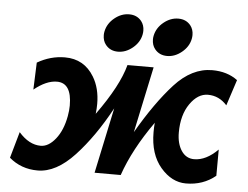

<svg xmlns="http://www.w3.org/2000/svg" viewBox="-53 -814 1155 893"><g transform="rotate(5 524.5 -367.5)"><path d="M922.4 -522.9Q992.7 -522.9 1041 -486.8L1001.5 -365.7Q964.4 -407.2 912.6 -407.2Q865.2 -407.2 828.9 -355Q792.5 -302.7 792.5 -220.7Q792.5 -168.5 814.5 -135.7Q836.4 -103 874 -103Q929.7 -103 984.4 -157.7L983.9 -35.2Q925.8 12.7 845.7 12.7Q779.3 12.7 727.3 -48.1Q675.3 -108.9 675.3 -211.9Q675.3 -234.9 677.2 -255.9Q582.5 -122.1 540.5 0H418.5L483.4 -306.2Q410.2 -170.9 325 -79.1Q239.7 12.7 153.3 12.7Q76.2 12.7 20.5 -35.2L55.2 -157.7Q103 -103 157.7 -103Q194.3 -103 226.8 -143.8Q259.3 -184.6 271.5 -251.5Q276.4 -278.3 276.4 -301.3Q276.4 -406.7 207.5 -406.7Q158.2 -406.7 101.1 -360.4L106 -486.8Q167.5 -522.5 234.9 -522.5Q324.7 -522.5 371.1 -445.3Q402.8 -393.1 402.8 -319.8Q402.8 -297.9 399.9 -273.4Q501 -413.1 527.3 -512.2H649.4L584 -204.1Q667 -347.2 747.3 -435.1Q827.6 -522.9 922.4 -522.9ZM707 -570.3Q670.4 -570.3 649.4 -596.7Q634.8 -614.7 634.8 -642.1Q634.8 -650.4 636.7 -659.2Q644.5 -696.3 676.3 -722.2Q708 -748 744.6 -748Q780.8 -748 801.8 -722.2Q816.4 -703.6 816.4 -677.7Q816.4 -668.5 814.5 -659.2Q807.1 -622.6 775.1 -596.4Q743.2 -570.3 707 -570.3ZM477.5 -570.3Q440.9 -570.3 419.9 -596.7Q405.3 -614.7 405.3 -642.1Q405.3 -650.4 407.2 -659.2Q415 -696.3 446.8 -722.2Q478.5 -748 515.1 -748Q551.3 -748 572.3 -722.2Q586.9 -703.6 586.9 -677.7Q586.9 -668.5 585 -659.2Q577.6 -622.6 545.7 -596.4Q513.7 -570.3 477.5 -570.3Z"/></g></svg>

Font: Cadman
Style: Bold Italic
Weight: 700
Italic angle: -12°
Designer: Paul James MIller
Foundry: High-Logic / Made with FontCreator
Version: Version 2.114;March 28, 2021;FontCreator 13.0.0.2683 64-bit